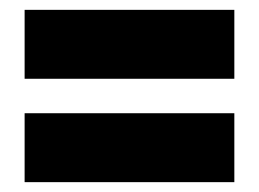

<svg xmlns="http://www.w3.org/2000/svg" viewBox="-20 -507 526 390"><path d="M30 -347V-487H456V-347ZM30 -137V-277H456V-137Z"/></svg>

Font: Arvo
Style: Bold
Weight: 700
Designer: Anton Koovit (Cyrillic Expansion: Cyreal)
Foundry: Anton Koovit, Yassin Baggar
Version: Version 3.000